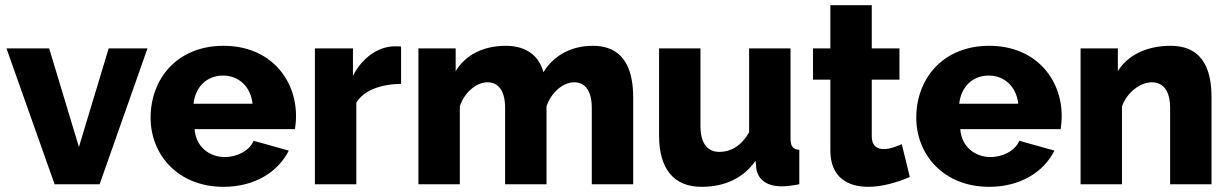

<svg xmlns="http://www.w3.org/2000/svg" viewBox="-20 -712 4753 742"><path d="M191 0H365L550 -525H400L285 -144L170 -525H5Z M844 10C965 10 1055 -48 1096 -130L960 -168C945 -130 896 -105 849 -105C791 -105 737 -143 732 -213H1120C1122 -226 1124 -245 1124 -264C1124 -407 1023 -535 844 -535C665 -535 562 -408 562 -257C562 -115 667 10 844 10ZM728 -311C735 -377 780 -420 842 -420C903 -420 949 -377 956 -311Z M1530 -388V-532C1524 -533 1518 -533 1504 -533C1441 -532 1380 -489 1344 -419V-525H1197V0H1357V-315C1385 -363 1453 -387 1530 -388Z M2427 0V-336C2427 -424 2404 -535 2271 -535C2188 -535 2120 -498 2080 -433C2066 -488 2022 -535 1935 -535C1848 -535 1779 -500 1741 -437V-525H1597V0H1757V-301C1775 -356 1822 -394 1864 -394C1904 -394 1932 -364 1932 -295V0H2092V-301C2110 -355 2156 -394 2199 -394C2239 -394 2267 -364 2267 -295V0Z M2527 -189C2527 -59 2584 10 2691 10C2779 10 2852 -22 2900 -91L2903 -59C2911 -16 2945 8 3001 8C3018 8 3039 6 3069 0V-133C3044 -135 3035 -146 3035 -178V-525H2875V-201C2844 -146 2802 -125 2760 -125C2713 -125 2687 -160 2687 -224V-525H2527Z M3496 -28 3465 -155C3446 -146 3419 -136 3395 -136C3368 -136 3349 -150 3349 -185V-404H3456V-525H3349V-692H3189V-525H3122V-404H3189V-130C3189 -28 3255 10 3335 10C3392 10 3452 -9 3496 -28Z M3803 10C3924 10 4014 -48 4055 -130L3919 -168C3904 -130 3855 -105 3808 -105C3750 -105 3696 -143 3691 -213H4079C4081 -226 4083 -245 4083 -264C4083 -407 3982 -535 3803 -535C3624 -535 3521 -408 3521 -257C3521 -115 3626 10 3803 10ZM3687 -311C3694 -377 3739 -420 3801 -420C3862 -420 3908 -377 3915 -311Z M4662 0V-336C4662 -424 4640 -535 4504 -535C4412 -535 4338 -499 4300 -437V-525H4156V0H4316V-301C4335 -355 4387 -394 4431 -394C4473 -394 4502 -364 4502 -295V0Z"/></svg>

Font: FIGSv2-sans-serif ExtraBold
Style: Regular
Weight: 800
Designer: Matt McInerney, Pablo Impallari, Rodrigo Fuenzalida,Mirko Velimirovic
Foundry: Matt McInerney, Pablo Impallari, Rodrigo Fuenzalida
Version: Version 4.021;hotconv 1.0.109;makeotfexe 2.5.65596